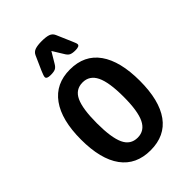

<svg xmlns="http://www.w3.org/2000/svg" viewBox="-216 -806 902 902"><g transform="rotate(-45 235.0 -355.5)"><path d="M236 7Q140 7 90 -61.5Q40 -130 40 -260Q40 -390 90.5 -460Q141 -530 236 -530Q332 -530 381.5 -460Q431 -390 431 -260Q431 -130 381.5 -61.5Q332 7 236 7ZM235 -78Q281 -78 302.5 -122Q324 -166 324 -261Q324 -357 302.5 -401Q281 -445 235 -445Q188 -445 167.5 -401Q147 -357 147 -261Q147 -166 167.5 -122Q188 -78 235 -78ZM154 -575Q127 -575 127 -588Q127 -593 130 -601Q133 -609 137 -619L169 -691Q176 -707 192.5 -712.5Q209 -718 236 -718Q265 -718 281 -712.5Q297 -707 304 -691L335 -619Q339 -609 342.5 -601Q346 -593 346 -588Q346 -575 318 -575Q298 -575 287.5 -580Q277 -585 268 -601L236 -653L205 -601Q196 -585 185.5 -580Q175 -575 154 -575Z"/></g></svg>

Font: Asap Condensed Medium
Style: Regular
Weight: 500
Width: 3
Designer: Pablo Cosgaya
Foundry: Omnibus-Type
Version: Version 3.001; ttfautohint (v1.8.4.7-5d5b)